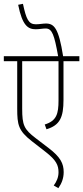

<svg xmlns="http://www.w3.org/2000/svg" viewBox="-20 -916 435 1004"><path d="M395 -596V-622H310C287 -769 263 -793 220 -793C204 -793 187 -789 167 -789C129 -789 117 -817 100 -896L75 -891C97 -781 127 -763 167 -763C187 -763 201 -767 219 -767C253 -767 264 -733 284 -622H0V-596H70V-349C70 -263 76 -233 146 -178L218 -122C275 -78 286 -51 286 -15C286 11 276 34 261 54L285 68C302 44 313 17 313 -16C313 -61 296 -95 234 -142L166 -194C106 -240 96 -261 96 -348V-596H286V-391C286 -321 276 -284 214 -265L223 -240C294 -261 312 -304 312 -393V-596Z"/></svg>

Font: Noto Sans Devanagari ExtraCondensed Thin
Style: Regular
Weight: 100
Width: 2
Designer: Jelle Bosma - Monotype Design Team
Foundry: Monotype Imaging Inc.
Version: Version 2.004